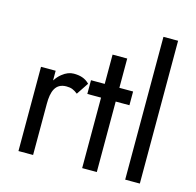

<svg xmlns="http://www.w3.org/2000/svg" viewBox="-112 -896 1036 1013"><g transform="rotate(15 406.5 -390.0)"><path d="M155 -460H75V0H155V-280C155 -346 171 -395 232 -395C259 -395 273 -388 294 -372L338 -438C314 -463 285 -470 252 -470C231 -470 210 -462 189 -445C176 -435 165 -422 155 -407Z M348 -460V-385H423V0H503V-385H578V-460H503V-620H423V-460Z M658 -780V0H738V-780Z"/></g></svg>

Font: Jost
Style: Regular
Weight: 400
Version: Version 3.710